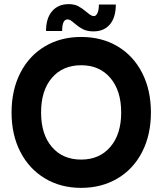

<svg xmlns="http://www.w3.org/2000/svg" viewBox="-20 -893 787 930"><path d="M36 -348Q36 -457 78.5 -540Q121 -623 197.5 -668.5Q274 -714 373 -714Q473 -714 549.5 -668.5Q626 -623 668.5 -540Q711 -457 711 -348Q711 -240 668.5 -157Q626 -74 549 -28.5Q472 17 373 17Q274 17 197.5 -29Q121 -75 78.5 -157.5Q36 -240 36 -348ZM567 -348Q567 -454 514.5 -515.5Q462 -577 373 -577Q284 -577 231.5 -516Q179 -455 179 -348Q179 -242 231.5 -181Q284 -120 373 -120Q462 -120 514.5 -181.5Q567 -243 567 -348ZM342 -779Q329 -790 322 -794.5Q315 -799 307 -799Q281 -799 281 -743H203Q203 -805 232.5 -839Q262 -873 313 -873Q340 -873 359 -863Q378 -853 399 -835Q411 -825 419 -820Q427 -815 435 -815Q445 -815 452 -829.5Q459 -844 459 -871H541Q541 -809 512.5 -775Q484 -741 433 -741Q403 -741 383 -751Q363 -761 342 -779Z"/></svg>

Font: Hanken Grotesk ExtraBold
Style: Regular
Weight: 800
Designer: Alfredo Marco Pradil
Foundry: Hanken Design Co.
Version: Version 3.014